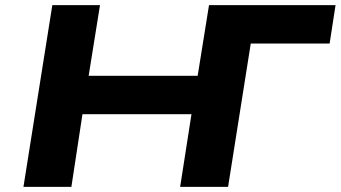

<svg xmlns="http://www.w3.org/2000/svg" viewBox="-20 -725 1322 745"><path d="M71 0 183 -705H368L324 -431H747L791 -705H1282L1259 -556H953L865 0H679L723 -282H300L257 0Z"/></svg>

Font: Nunito Sans 7pt Expanded ExtraBold
Style: Italic
Weight: 800
Width: 7
Italic angle: -9°
Designer: Vernon Adams
Foundry: Vernon Adams
Version: Version 3.101;gftools[0.9.27]